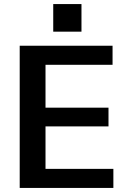

<svg xmlns="http://www.w3.org/2000/svg" viewBox="-20 -925 621 945"><path d="M176 -94H538V0H77V-700H534V-606H176L204 -679V-347L176 -395H514V-303H176L204 -351V-21ZM381 -905V-769H242V-905Z"/></svg>

Font: Pathway Extreme 12pt SemiBold
Style: Regular
Weight: 600
Version: Version 1.001;gftools[0.9.26]